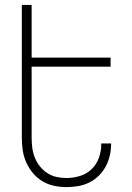

<svg xmlns="http://www.w3.org/2000/svg" viewBox="-20 -755 540 783"><path d="M251 8Q225 8 199.5 2.5Q174 -3 152 -16.5Q130 -30 113.5 -50Q97 -70 86.5 -94Q76 -118 72.5 -143.5Q69 -169 69 -195V-735H109V-520H431V-483H109V-195Q109 -174 111.5 -153.5Q114 -133 121.5 -113.5Q129 -94 142 -77.5Q155 -61 172.5 -49.5Q190 -38 210 -33.5Q230 -29 251 -29Q279 -29 306.5 -37.5Q334 -46 354 -65.5Q374 -85 383.5 -112Q393 -139 393 -167V-170H433V-167Q433 -143 427.5 -119.5Q422 -96 410.5 -75Q399 -54 382 -37.5Q365 -21 343.5 -10.5Q322 0 298.5 4Q275 8 251 8Z"/></svg>

Font: Iosevka Extralight
Style: Regular
Weight: 200
Monospace: yes
Designer: Belleve Invis
Foundry: Belleve Invis
Version: Version 32.0.1; ttfautohint (v1.8.4)